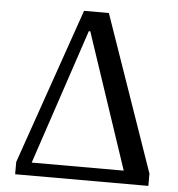

<svg xmlns="http://www.w3.org/2000/svg" viewBox="-51 -746 737 794"><g transform="rotate(5 317.5 -349.0)"><path d="M41 -51 266 -698H369L594 -51V0H41ZM105 -54H487L299 -616H293Z"/></g></svg>

Font: IBM Plex Serif Text
Style: Regular
Weight: 450
Designer: Mike Abbink, Paul van der Laan, Pieter van Rosmalen
Foundry: Bold Monday
Version: Version 3.001